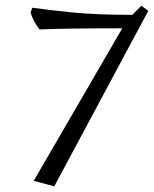

<svg xmlns="http://www.w3.org/2000/svg" viewBox="-20 -584 539 672"><path d="M170 68 98 49 408 -485Q307 -485 238 -484Q169 -483 118 -481Q96 -510 87 -540L93 -557Q148 -549 233.5 -540.5Q319 -532 443 -532L475 -564L499 -546Z"/></svg>

Font: Mate
Style: Italic
Weight: 400
Italic angle: -10.8°
Designer: Eduardo Rodriguez Tunni
Foundry: Eduardo Rodriguez Tunni
Version: Version 1.003; ttfautohint (v1.8.4.7-5d5b);gftools[0.9.24]